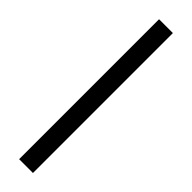

<svg xmlns="http://www.w3.org/2000/svg" viewBox="-291 -748 815 815"><g transform="rotate(45 116.5 -340.0)"><path d="M75 80H158V-760H75Z"/></g></svg>

Font: Vanilla Cream Book
Style: Regular
Weight: 400
Designer: Jeremy Tribby, Jinavaṁso
Foundry: Tribby Type
Version: Version 1.422;Glyphs 3.1.2 (3151)